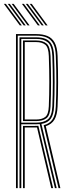

<svg xmlns="http://www.w3.org/2000/svg" viewBox="-27 -977 361 997"><path d="M56 0V-800H160.8Q194.8 -800 219.1 -790.1Q243.5 -780.2 256.9 -755.8Q270.2 -731.2 272 -687Q274.8 -610.5 274.6 -547Q274.5 -483.5 272 -424Q270.2 -380 255.8 -355.8Q241.2 -331.5 210.8 -321.8L286.5 0H277L199.8 -327Q231.2 -334.5 246.1 -357.6Q261 -380.8 262.8 -424.2Q265.5 -483.8 265.6 -548.6Q265.8 -613.5 262.8 -686.8Q261.5 -727.5 249.2 -750.4Q237 -773.2 214.8 -782.5Q192.5 -791.8 160.8 -791.8H65.2V0ZM92.5 0V-323.2H153Q158.5 -323.2 163.2 -323.4Q168 -323.5 172.2 -323.8L248.8 0H239.2L165.2 -315.2Q162.5 -315 159.5 -315Q156.5 -315 153.2 -315H101.5V0ZM74.2 0V-783.2H160.8Q190.2 -783.2 210.4 -774.9Q230.5 -766.5 241.4 -745.4Q252.2 -724.2 253.8 -686.2Q256.5 -615.5 256.5 -549.6Q256.5 -483.8 253.8 -424.8Q252 -381.5 236.6 -360.2Q221.2 -339 188 -333.5L267.5 0H258.2L179 -332.8Q174.2 -332.2 169.2 -332Q164.2 -331.8 159.8 -331.8H83.5V0ZM83.5 -340H159.8Q200.2 -340 221.4 -357.2Q242.5 -374.5 244.8 -425Q247.2 -483.8 247.4 -549Q247.5 -614.2 244.8 -686Q242.8 -739.2 221.4 -757.1Q200 -775 160.8 -775H83.5ZM92.5 -348.2V-766.8H160.8Q195.2 -766.8 214.5 -751Q233.8 -735.2 235.5 -686Q238 -616.8 238.1 -550.9Q238.2 -485 235.5 -425.2Q233.5 -377.8 214.1 -363Q194.8 -348.2 159.8 -348.2ZM101.5 -356.5H159.8Q191.2 -356.5 208 -369.8Q224.8 -383 226.5 -425.5Q229 -485.8 229 -550.5Q229 -615.2 226.5 -685.5Q225 -731.2 207.9 -744.9Q190.8 -758.5 160.8 -758.5H101.5ZM116.5 -845 33.8 -956.8H44L126.5 -845ZM76 -845 -6.8 -956.8H3.5L86.2 -845ZM96.2 -845 13.5 -956.8H23.8L106.5 -845ZM210.2 -845 127.5 -956.8H137.8L220.2 -845ZM169.8 -845 87 -956.8H97.2L180 -845ZM190 -845 107.2 -956.8H117.5L200 -845Z"/></svg>

Font: Big Shoulders Inline Display Thin Light
Style: Regular
Weight: 300
Version: Version 2.002